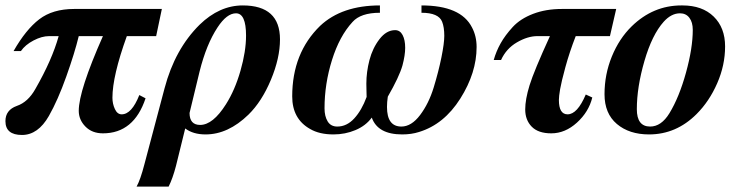

<svg xmlns="http://www.w3.org/2000/svg" viewBox="-26 -482 2749 707"><path d="M570 -449 549 -349H441Q388 -202 388 -122Q388 -100 397 -80.5Q406 -61 422 -61Q459 -61 487 -132L510 -120Q467 9 353 9Q313 9 288.5 -16Q264 -41 264 -74Q264 -148 353 -349H264Q249 -287 218 -200Q187 -113 154 -55Q114 15 55 15Q-6 15 -6 -36Q-6 -77 36 -92Q77 -106 104 -154Q166 -262 190 -349H155Q128 -349 97.5 -333Q67 -317 51 -294H24Q69 -373 118.5 -411Q168 -449 247 -449Z M506 122 580 -157Q618 -301 709 -391Q782 -462 868 -462Q1005 -462 1005 -337Q1005 -268 971.5 -188Q938 -108 889 -60Q814 13 731 13Q685 13 656 -9L622 129Q610 175 595 205H477Q491 180 506 122ZM709 -219 672 -66Q672 -22 711 -22Q758 -22 806 -98Q839 -150 859.5 -221.5Q880 -293 880 -351Q880 -433 843 -433Q809 -433 775 -381Q734 -319 709 -219Z M1526 -435V-462Q1671 -462 1712 -381Q1729 -349 1729 -309Q1729 -214 1669 -119Q1609 -24 1517 4Q1489 13 1455 13Q1365 13 1343 -49Q1321 -19 1283 -3Q1245 13 1202 13Q1150 13 1116 -7Q1050 -44 1050 -127Q1050 -287 1153 -387Q1233 -462 1373 -462V-435Q1302 -435 1272 -401Q1224 -349 1196.5 -261Q1169 -173 1169 -83Q1169 -54 1180.5 -35Q1192 -16 1216 -16Q1251 -16 1278.5 -46Q1306 -76 1324 -125Q1324 -130 1323.5 -146.5Q1323 -163 1323 -174Q1323 -217 1334.5 -261Q1346 -305 1371.5 -338Q1397 -371 1429 -371Q1447 -371 1456.5 -353Q1466 -335 1466 -306Q1466 -279 1456 -241Q1444 -199 1402 -126Q1399 -106 1399 -88Q1399 -16 1452 -16Q1489 -16 1521 -58.5Q1553 -101 1571 -160Q1589 -219 1599.5 -271Q1610 -323 1610 -350Q1610 -382 1602 -402Q1589 -435 1526 -435Z M2243 -449 2220 -349H2094Q2071 -290 2056 -235Q2041 -180 2036.5 -153.5Q2032 -127 2032 -114Q2032 -61 2064 -61Q2100 -61 2131 -134L2155 -123Q2142 -70 2098.5 -30.5Q2055 9 2004 9Q1956 9 1932 -15.5Q1908 -40 1908 -79Q1908 -116 1924 -168Q1940 -220 1999 -349H1953Q1917 -349 1877.5 -326Q1838 -303 1819 -261H1792Q1801 -293 1817.5 -322.5Q1834 -352 1862 -382.5Q1890 -413 1937 -431Q1984 -449 2043 -449Z M2483 -462H2487Q2560 -462 2602 -421Q2644 -380 2644 -311Q2644 -242 2615 -175.5Q2586 -109 2539 -62Q2464 13 2364 13Q2291 13 2245.5 -25.5Q2200 -64 2200 -135Q2200 -208 2227 -274Q2254 -340 2300 -385Q2379 -462 2483 -462ZM2525 -372Q2525 -400 2512.5 -416.5Q2500 -433 2478 -433Q2446 -433 2418 -402Q2375 -354 2347 -257.5Q2319 -161 2319 -80Q2319 -16 2368 -16Q2409 -16 2439 -65Q2475 -124 2500 -214.5Q2525 -305 2525 -372Z"/></svg>

Font: STIX MathJax Main
Style: Bold Italic
Weight: 700
Italic angle: -16.33°
Designer: MicroPress Inc., with final additions and corrections provided by Coen Hoffman, Elsevier (retired)
Version: Version 1.1.1